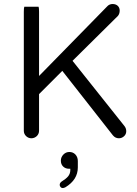

<svg xmlns="http://www.w3.org/2000/svg" viewBox="-20 -701 694 972"><path d="M311 247.1Q374 209 374 146.5V114.3Q374 93.8 360.8 80.1Q348.6 68.4 331.1 68.4Q313.5 68.4 300.8 81.5Q288.1 94.7 288.1 112.3Q288.1 130.9 299.8 142.1Q311.5 153.3 329.1 153.3H335.9V160.2Q335.9 178.2 324.7 191.9Q314 204.6 291 218.8L288.1 221.2Q282.2 227.1 282.2 234.4Q282.2 241.2 286.6 246.1Q291 251 297.1 251Q303.2 251 311 247.1ZM103 -667Q100.6 -660.6 100.6 -641.6V-39.1Q100.6 -23.4 111.8 -12.2Q123.5 -1 138.7 -1Q154.8 -1 167 -12.7Q177.7 -23.9 177.7 -39.1V-224.6L295.4 -342.3L551.3 -16.1Q563.5 -1 582 -1Q597.7 -1 609.4 -12.7Q619.1 -22.5 619.1 -36.9Q619.1 -51.3 609.9 -63L347.2 -393.1L577.1 -620.6Q585.9 -631.3 585.9 -647.5Q585.9 -662.1 576.2 -671.4Q565.9 -680.7 550.3 -680.7Q532.7 -680.7 521.5 -667.5L177.7 -316.4V-641.6Q177.7 -660.6 175.3 -667Z"/></svg>

Font: YuPearl-Light
Style: Light
Weight: 300
Designer: Max Yao
Foundry: Max-Everyday
Version: Version 1.011; ttfautohint (v1.8.3)